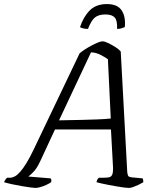

<svg xmlns="http://www.w3.org/2000/svg" viewBox="-49 -923 782 943"><path d="M125 0Q118 0 99.5 -2.5Q81 -5 57.5 -9Q34 -13 11 -18Q-12 -23 -29 -28Q-27 -34 -22.5 -40.5Q-18 -47 -14 -50H0Q11 -50 23.5 -56.5Q36 -63 50.5 -79.5Q65 -96 81.5 -123Q98 -150 117 -190L342 -661Q352 -670 367.5 -680Q383 -690 400 -699Q417 -708 431.5 -714Q446 -720 454 -720Q465 -720 482.5 -711.5Q500 -703 517.5 -692Q535 -681 544 -670L576 -77Q578 -63 581 -58.5Q584 -54 597 -52L651 -47Q653 -45 654 -39Q655 -33 655 -28Q645 -22 631.5 -15.5Q618 -9 605.5 -4.5Q593 0 584 0Q576 0 560 -2Q544 -4 524.5 -7.5Q505 -11 485.5 -14.5Q466 -18 449.5 -22Q433 -26 425 -28Q426 -35 429.5 -41.5Q433 -48 437 -50H455Q474 -50 485.5 -52Q497 -54 502 -65Q507 -76 506 -103L496 -287H221L148 -130Q132 -96 115 -78.5Q98 -61 90 -56L199 -47Q202 -45 203 -40Q204 -35 202 -28Q192 -21 177.5 -14.5Q163 -8 149 -4Q135 0 125 0ZM241 -332Q299 -333 345.5 -334Q392 -335 429.5 -336.5Q467 -338 495 -341L481 -632Q464 -644 443 -654.5Q422 -665 398 -666ZM383 -781Q369 -781 358 -784Q347 -787 344 -790Q361 -841 392 -872Q423 -903 476 -903Q528 -903 548.5 -872Q569 -841 564 -790Q558 -787 548 -784Q538 -781 526 -781Q528 -822 514.5 -837Q501 -852 469 -852Q435 -852 417 -837Q399 -822 383 -781Z"/></svg>

Font: Texturina Medium 12pt ExtraLight
Style: Italic
Weight: 250
Italic angle: -11°
Version: Version 1.002